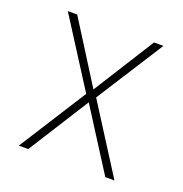

<svg xmlns="http://www.w3.org/2000/svg" viewBox="-102 -620 676 711"><g transform="rotate(20 236.0 -265.0)"><path d="M235.4 -290 386.7 -530.3H423.8L254.9 -265.6L423.8 0H387.7L235.4 -239.3L84 0H46.9L215.8 -265.6L46.9 -530.3H84Z"/></g></svg>

Font: Pretendard Thin
Style: Regular
Weight: 100
Designer: Base glyphs from Inter by Rasmus Andersson; Hangeul glyphs from Noto Sans CJK(Source Han Sans) by Jang Soo-young and Kan
Foundry: Kil Hyung-jin
Version: Version 1.309